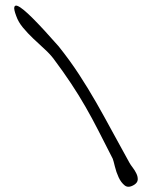

<svg xmlns="http://www.w3.org/2000/svg" viewBox="-20 -726 561 701"><path d="M470.7 -51.8Q449.2 -38.1 435.5 -48.8Q421.9 -59.6 413.1 -78.6Q404.3 -97.7 399.4 -118.2Q394.5 -138.7 391.6 -146.5Q363.3 -202.1 339.8 -248Q316.4 -293.9 292 -336.4Q267.6 -378.9 239.7 -420.9Q211.9 -462.9 176.8 -509.8Q163.1 -528.3 142.6 -546.9Q122.1 -565.4 101.6 -585Q81.1 -604.5 64 -625Q46.9 -645.5 39.1 -668Q30.3 -691.4 32.2 -699.7Q34.2 -708 43.5 -704.6Q52.7 -701.2 67.4 -689Q82 -676.8 98.6 -660.2Q137.7 -621.1 194.3 -556.6Q236.3 -503.9 269 -453.6Q301.8 -403.3 331.1 -352.1Q360.4 -300.8 389.6 -246.6Q418.9 -192.4 453.1 -130.9Q457 -124 464.8 -113.8Q472.7 -103.5 478 -92.3Q483.4 -81.1 482.9 -70.3Q482.4 -59.6 470.7 -51.8Z"/></svg>

Font: Give You Glory
Style: Regular
Weight: 400
Designer: Kimberly Geswein
Foundry: Kimberly Geswein
Version: Version 1.002